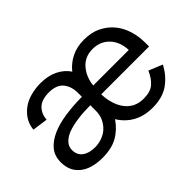

<svg xmlns="http://www.w3.org/2000/svg" viewBox="-84 -728 984 984"><g transform="rotate(-45 408.0 -236.0)"><path d="M764.2 -107.9Q737.3 -54.7 690.4 -21Q644 12.2 570.8 12.2Q510.3 12.2 464.8 -13.2Q420.4 -38.1 393.1 -83Q361.3 -36.6 317.4 -12.2Q273.9 12.2 208 12.2Q128.4 12.2 84 -23.9Q40 -59.6 40 -123Q40 -169.4 65.4 -199.7Q90.3 -229.5 134.3 -249Q176.8 -267.6 234.9 -275.9Q293.9 -284.2 354 -284.2V-312Q354 -359.9 329.1 -390.1Q304.2 -419.9 250 -419.9Q196.3 -419.9 170.4 -393.6Q145.5 -367.7 143.1 -329.1L59.1 -340.8Q62.5 -376 80.1 -403.3Q97.2 -429.7 123.5 -448.2Q149.4 -466.3 183.6 -475.1Q217.3 -483.9 252.9 -483.9Q307.6 -483.9 347.2 -464.4Q388.2 -444.3 410.2 -410.2Q437 -444.3 477.5 -464.4Q516.6 -483.9 567.9 -483.9Q622.6 -483.9 661.6 -464.4Q701.7 -444.3 727.5 -412.6Q753.9 -380.9 767.1 -337.4Q779.8 -296.4 779.8 -249V-223.1H433.1Q433.6 -190.4 442.9 -158.7Q451.7 -127.4 468.3 -104.5Q485.4 -80.6 510.7 -66.9Q536.1 -53.2 571.8 -53.2Q620.1 -53.2 646 -75.2Q671.9 -97.2 689.9 -138.2ZM565.9 -418.9Q509.8 -418.9 476.1 -380.4Q441.9 -340.8 436 -284.2H693.8Q690.9 -346.2 655.3 -382.8Q620.1 -418.9 565.9 -418.9ZM219.2 -53.2Q245.1 -53.2 269.5 -62Q294.9 -71.3 312.5 -87.4Q330.6 -104 342.3 -127.9Q354 -152.3 354 -182.1V-223.1Q302.7 -223.1 261.2 -217.3Q217.3 -210.9 188.5 -200.2Q159.2 -189 141.6 -169.9Q125 -151.9 125 -127Q125 -90.8 150.9 -71.8Q175.8 -53.2 219.2 -53.2Z"/></g></svg>

Font: Post Grotesk Regular
Style: Regular
Weight: 500
Version: 0.900; ttfautohint (v0.96) -l 8 -r 50 -G 200 -x 14 -w "gGD" 